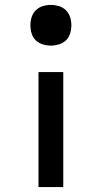

<svg xmlns="http://www.w3.org/2000/svg" viewBox="-20 -548 415 783"><path d="M188 -362Q171 -362 154.5 -367Q138 -372 126 -383.5Q114 -395 109 -411.5Q104 -428 104 -445Q104 -462 109 -478Q114 -494 126 -506Q138 -518 154.5 -523Q171 -528 188 -528Q204 -528 220.5 -523Q237 -518 249 -506Q261 -494 266 -478Q271 -462 271 -445Q271 -428 266 -411.5Q261 -395 249 -383.5Q237 -372 220.5 -367Q204 -362 188 -362ZM137 215V-254H238V215Z"/></svg>

Font: Zed Sans Semibold
Style: Regular
Weight: 600
Designer: Belleve Invis
Foundry: Belleve Invis
Version: Version 1.0.0; ttfautohint (v1.8.4)